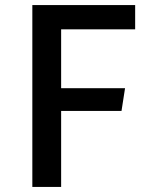

<svg xmlns="http://www.w3.org/2000/svg" viewBox="-20 -740 605 760"><path d="M108 0V-720H515V-624H222V-391H475L461 -301H222V0Z"/></svg>

Font: Convergence
Style: Regular
Weight: 400
Designer: Nicolas Silva and John Vargas
Foundry: Nicolas Silva and Jonh Vargas
Version: Version 1.002